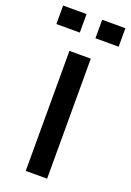

<svg xmlns="http://www.w3.org/2000/svg" viewBox="-148 -823 599 878"><g transform="rotate(20 151.5 -384.5)"><path d="M0 -679V-769H114V-679ZM190 -679V-769H303V-679ZM98 0V-584H202V0Z"/></g></svg>

Font: Ruda SemiBold
Style: Regular
Weight: 600
Designer: Mariela Monsalve and Angelina Sanchez
Foundry: Mariela Monsalve and Angelina Sanchez
Version: Version 2.001